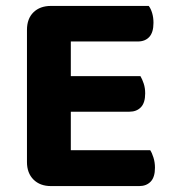

<svg xmlns="http://www.w3.org/2000/svg" viewBox="-20 -626 584 648"><path d="M71 -424H219V-6Q210 -4 191.5 -1Q173 2 152 2Q115 2 93 -20Q71 -42 71 -79ZM219 -182H71V-525Q71 -563 93 -584.5Q115 -606 152 -606Q173 -606 191.5 -603Q210 -600 219 -598ZM152 -249V-369H454Q460 -359 465 -344Q470 -329 470 -311Q470 -279 455.5 -264Q441 -249 417 -249ZM152 2V-119H487Q493 -110 498 -94Q503 -78 503 -60Q503 -28 488.5 -13Q474 2 450 2ZM152 -486V-606H482Q489 -597 493.5 -582Q498 -567 498 -549Q498 -517 484 -501.5Q470 -486 445 -486Z"/></svg>

Font: Baloo Bhaijaan 2
Style: Bold
Weight: 700
Designer: Sanskriti Dholi, Noopur Datye and Ek Type
Foundry: Ek Type
Version: Version 1.701